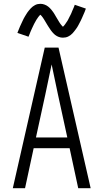

<svg xmlns="http://www.w3.org/2000/svg" viewBox="-20 -984 540 1004"><path d="M47 0H111L156 -209H344L389 0H454L286 -735H214ZM168 -265 217 -490Q225 -529 233.5 -568.5Q242 -608 250 -647Q258 -608 266.5 -568.5Q275 -529 283 -490L332 -265ZM309 -787Q316 -787 323.5 -788.5Q331 -790 337.5 -793.5Q344 -797 349.5 -801Q355 -805 360 -810.5Q365 -816 369.5 -822Q374 -828 377.5 -832.5Q381 -837 384 -842Q387 -847 390 -852.5Q393 -858 396 -864Q399 -870 402.5 -876.5Q406 -883 409 -890.5Q412 -898 415.5 -905.5Q419 -913 422.5 -921.5Q426 -930 429 -939L371 -959Q369 -953 366.5 -947Q364 -941 361.5 -935.5Q359 -930 357 -925Q355 -920 353 -915Q351 -910 348.5 -905.5Q346 -901 344 -897Q342 -893 340 -889Q338 -885 336.5 -882Q335 -879 333 -875.5Q331 -872 329 -869.5Q327 -867 325.5 -864.5Q324 -862 320.5 -857Q317 -852 314.5 -849.5Q312 -847 309 -844Q306 -847 302.5 -851Q299 -855 296 -859Q293 -863 290 -868Q287 -873 284 -878Q281 -883 278 -888Q275 -893 272 -898Q269 -903 266.5 -907.5Q264 -912 261 -916.5Q258 -921 254.5 -925.5Q251 -930 247.5 -934.5Q244 -939 240 -942.5Q236 -946 232 -949.5Q228 -953 223 -955.5Q218 -958 213 -960Q208 -962 202.5 -963Q197 -964 191 -964Q184 -964 177 -962.5Q170 -961 163.5 -957.5Q157 -954 151.5 -950Q146 -946 141 -940.5Q136 -935 131 -929Q126 -923 123 -918.5Q120 -914 117 -909Q114 -904 110.5 -898.5Q107 -893 104 -887Q101 -881 98 -874.5Q95 -868 91.5 -860.5Q88 -853 84.5 -845.5Q81 -838 78 -829.5Q75 -821 71 -812L129 -792Q132 -798 134 -804Q136 -810 138.5 -815.5Q141 -821 143 -826Q145 -831 147.5 -836Q150 -841 152 -845.5Q154 -850 156 -854Q158 -858 160 -862Q162 -866 164 -869Q166 -872 167.5 -875.5Q169 -879 171 -881.5Q173 -884 174.5 -886.5Q176 -889 179.5 -894Q183 -899 185.5 -901.5Q188 -904 191 -907Q194 -905 197.5 -900.5Q201 -896 204 -892Q207 -888 210 -883Q213 -878 216 -873Q219 -868 222 -863Q225 -858 228 -853Q231 -848 234 -843.5Q237 -839 240 -834.5Q243 -830 246 -825.5Q249 -821 253 -816.5Q257 -812 260.5 -808.5Q264 -805 268 -801.5Q272 -798 277 -795.5Q282 -793 287 -791Q292 -789 297.5 -788Q303 -787 309 -787Z"/></svg>

Font: Iosevka SS09 Light
Style: Regular
Weight: 300
Monospace: yes
Designer: Belleve Invis
Foundry: Belleve Invis
Version: Version 5.2.1; ttfautohint (v1.8.3)